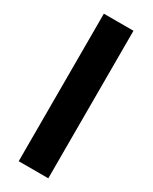

<svg xmlns="http://www.w3.org/2000/svg" viewBox="-191 -774 652 820"><g transform="rotate(30 134.5 -364.0)"><path d="M207 -727.5V0H61V-727.5Z"/></g></svg>

Font: Inter 16pt
Style: Bold
Weight: 700
Version: Version 4.001;git-66647c0bb